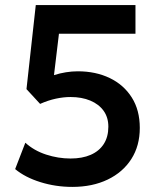

<svg xmlns="http://www.w3.org/2000/svg" viewBox="-20 -719 626 754"><path d="M264 15Q198.5 15 138.5 -3.8Q78.5 -22.5 39.5 -55L79.5 -158.5Q113.5 -127.5 161 -112Q208.5 -96.5 257 -96.5Q303 -96.5 336.2 -111Q369.5 -125.5 387.5 -153.5Q405.5 -181.5 405.5 -221.5Q405.5 -258 386.8 -284Q368 -310 334.5 -324Q301 -338 257 -338Q229.5 -338 199.2 -331.5Q169 -325 137.5 -311L84 -369L120.5 -699H512V-586.5H211.5L192 -424Q215.5 -431.5 239 -435.2Q262.5 -439 285.5 -439Q356 -439 411 -412.5Q466 -386 497.5 -336.2Q529 -286.5 529 -216.5Q529 -146.5 495.8 -94.5Q462.5 -42.5 402.8 -13.8Q343 15 264 15Z"/></svg>

Font: Geologica Cursive Medium
Style: Regular
Weight: 500
Designer: Sindre Bremnes, Frode Helland
Foundry: Monokrom Skriftforlag AS
Version: Version 1.010;gftools[0.9.28]